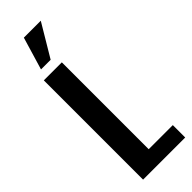

<svg xmlns="http://www.w3.org/2000/svg" viewBox="-344 -1087 1108 1108"><g transform="rotate(-45 210.5 -533.0)"><path d="M94.2 -866.2 153.8 -1065.9H292L172.9 -866.2ZM61 0V-810.1H208V-101.1H404.8V0Z"/></g></svg>

Font: Oswald Medium
Style: Regular
Weight: 500
Designer: Vernon Adams
Foundry: Vernon Adams
Version: Version 4.103